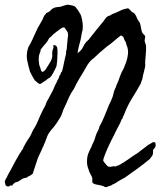

<svg xmlns="http://www.w3.org/2000/svg" viewBox="-30 -761 684 819"><path d="M300.8 -534.2Q317.9 -546.4 323.2 -558.6Q328.6 -570.3 336.9 -581.1Q348.6 -590.3 357.4 -603.5Q370.1 -620.1 383.3 -636.2Q396.5 -652.3 410.2 -668.9Q412.1 -671.4 414.1 -674.1Q416 -676.8 418 -679.7Q421.9 -686 426.8 -689.5Q432.6 -693.8 437 -694.3Q442.4 -695.3 447.3 -700.2Q467.3 -707.5 481.4 -714.8Q496.1 -722.7 516.6 -725.6Q521.5 -722.7 525.9 -717.3Q530.8 -711.4 534.2 -709Q543 -706.1 547.4 -698.2Q551.8 -690.4 555.7 -680.7Q559.1 -673.3 562 -670.4Q563.5 -668.9 566.4 -664.1Q570.3 -651.9 571.8 -641.1Q573.2 -627.9 578.1 -619.1Q581.1 -617.2 582.5 -614.7Q584 -612.8 586.9 -610.4Q590.8 -604.5 588.4 -597.2Q585.9 -588.9 587.9 -582Q589.8 -578.6 590.8 -573.7Q591.3 -571.8 591.8 -569.8Q592.3 -567.9 592.8 -566.4Q593.8 -549.8 592.3 -536.1Q591.8 -528.3 591.1 -520.5Q590.3 -512.7 589.8 -504.9Q589.4 -501 589.1 -497.3Q588.9 -493.7 589.4 -490.2Q589.8 -486.8 589.6 -483.2Q589.4 -479.5 588.9 -475.6L584.5 -457Q583.5 -452.6 582.3 -448.2Q581.1 -443.8 580.1 -439.5Q579.1 -433.6 578.1 -429Q577.1 -424.3 576.2 -420.9L572.8 -412.6Q570.8 -407.7 570.3 -404.3Q552.2 -371.6 532.2 -339.8Q513.2 -309.6 499 -271.5Q494.1 -262.7 493.2 -258.3Q492.7 -254.4 488.3 -251Q485.4 -240.2 477.5 -226.6Q473.6 -219.7 470 -212.4Q466.3 -205.1 462.4 -197.3Q459 -189.5 455.1 -181.9Q451.2 -174.3 447.3 -167Q442.4 -157.2 438 -147.9Q433.6 -138.7 428.7 -127.9Q424.8 -119.1 421.4 -110.8Q418 -102.5 414.1 -91.8Q413.1 -88.9 411.6 -84Q410.2 -79.1 410.2 -77.1Q410.2 -74.7 413.1 -70.8L418 -64.5Q421.9 -59.6 425.3 -55.7Q428.7 -51.8 433.6 -49.8Q442.9 -48.8 448.7 -50.8Q456.1 -53.2 462.9 -50.8Q466.8 -52.7 470.2 -54.2Q473.6 -55.7 477.5 -56.6Q488.3 -62.5 498.5 -68.8Q508.8 -75.2 518.1 -82Q537.1 -96.2 557.6 -108.4Q563 -112.8 568.6 -117.2Q574.2 -121.6 579.6 -125.5Q585 -129.4 590.6 -133.8Q596.2 -138.2 601.6 -142.6Q609.4 -146 617.7 -151.9Q627 -158.2 632.8 -151.4Q632.8 -146.5 633.8 -142.6Q634.8 -138.7 632.8 -135.7Q632.3 -131.3 629.4 -129.4Q627.4 -127.9 625 -125Q622.1 -119.6 622.6 -113.8Q623.5 -107.4 621.1 -100.6Q619.1 -95.2 615.2 -91.3Q611.3 -87.4 609.4 -83Q584 -62 556.6 -42Q543 -32.2 529.3 -22.5Q515.6 -12.7 502 -2.9L494.6 1Q492.7 2 491 2.9Q489.3 3.9 487.3 4.9Q477.1 10.3 467.3 17.1Q457.5 23.9 447.3 27.3Q445.3 30.3 442.4 30.8Q440.9 31.2 439 31.7Q437 32.2 434.6 33.2Q431.2 33.7 427.2 36.1Q424.3 38.1 421.9 37.1Q417.5 37.1 415 35.2Q412.1 33.2 408.2 32.2Q396 28.3 385.3 26.9Q373.5 25.4 365.2 19.5Q362.3 11.7 363.8 5.9Q365.2 0.5 361.3 -7.8Q359.4 -11.7 357.4 -15.6Q355.5 -19.5 353.5 -22.9Q349.6 -30.8 347.7 -38.1Q341.8 -52.7 341.3 -64Q340.8 -75.2 341.8 -85Q342.8 -95.7 346.2 -105Q349.6 -114.3 353.5 -122.1Q357.9 -129.4 361.3 -138.2Q364.7 -147.9 369.1 -155.3Q374.5 -168 376.5 -175.8Q377.4 -179.7 378.9 -183.6Q380.4 -187.5 381.8 -191.4Q385.7 -199.2 389.2 -206.1Q392.6 -212.9 394.5 -221.7Q406.2 -242.2 415 -264.2L432.6 -307.6Q434.1 -311.5 435.8 -315.4Q437.5 -319.3 439.5 -322.8Q441.4 -326.7 443.1 -330.3Q444.8 -334 446.3 -337.9Q451.7 -349.1 453.6 -360.4Q455.6 -371.6 460.9 -382.8Q463.4 -385.7 463.9 -389.2Q464.4 -392.1 466.8 -397.5Q475.1 -414.6 481.4 -434.1Q487.8 -453.1 498 -469.7L508.3 -496.6Q513.2 -509.8 515.6 -528.3Q517.6 -543 513.7 -558.6Q508.3 -571.8 507.3 -578.1Q506.3 -584.5 502 -587.9Q499 -596.2 498.5 -597.2Q497.1 -599.6 496.1 -603.5Q494.6 -604.5 493.2 -605.5Q491.7 -606.4 490.7 -606.9Q487.8 -608.9 486.3 -610.4Q469.7 -598.1 455.6 -585.4Q442.9 -574.2 424.8 -561.5Q407.2 -546.9 396 -537.1Q384.8 -527.3 374 -516.6Q367.2 -509.8 365.2 -509.8Q348.6 -496.1 335.9 -471.7Q329.1 -460 322.5 -448.7Q315.9 -437.5 309.1 -426.8Q302.7 -416 296.6 -404.8Q290.5 -393.6 285.2 -381.8Q271.5 -362.8 261.2 -338.9Q256.3 -327.1 251 -315.7Q245.6 -304.2 240.2 -293Q236.8 -282.2 232.9 -272.5Q229 -262.2 223.6 -254.9Q219.7 -248 214.8 -240.7Q210 -233.4 205.1 -226.6Q198.7 -217.8 190.9 -209.5Q184.6 -202.6 177.7 -191.4Q175.8 -188.5 174.1 -185.5Q172.4 -182.6 171.4 -179.2Q170.4 -175.8 169.2 -173.1Q168 -170.4 167 -168Q163.1 -154.8 157.2 -143.6Q155.3 -135.7 152.3 -132.8Q149.9 -126.5 147.2 -120.4Q144.5 -114.3 141.6 -108.4Q138.7 -102.5 136 -96.7Q133.3 -90.8 130.9 -85Q130.9 -85 127.7 -75Q124.5 -64.9 120.1 -52Q115.7 -39.1 112.5 -29.3Q109.4 -19.5 109.4 -19.5Q104 -16.6 100.1 -13.2Q95.7 -9.3 90.8 -8.8Q85.9 -2.9 79.6 -2.4Q72.3 -1.5 66.4 1Q61.5 3.9 59.1 5.9Q54.2 9.8 50.8 11.7Q44.9 15.1 40 15.6Q34.7 16.1 29.3 21.5Q26.4 23.9 24.9 26.4Q23.4 29.3 21.5 31.2Q13.7 28.8 9.8 32.7Q6.3 36.1 -1 33.2Q-5.9 31.2 -7.3 25.4Q-8.8 19.5 -9.8 12.7Q-5.9 2.9 -4.4 0.5Q-2.4 -2.4 -1 -3.9Q0.5 -5.9 1.5 -9.8Q2.4 -13.2 3.9 -14.6Q5.9 -19.5 8.8 -24.4L14.6 -34.2Q15.1 -35.2 20.8 -45.7Q26.4 -56.2 32 -66.9Q37.6 -77.6 38.1 -78.1Q39.6 -80.6 41 -83Q42.5 -85.4 43.5 -87.4Q44.4 -89.8 45.9 -92Q47.4 -94.2 48.8 -96.7Q51.3 -102.5 54.2 -106Q57.6 -109.9 60.5 -115.2Q64 -123 65.4 -123Q66.9 -123 67.4 -125Q68.8 -127 69.8 -131.3Q70.8 -135.3 72.3 -136.7Q74.7 -141.6 77.4 -146.2Q80.1 -150.9 83 -155.8L93.8 -172.9Q97.7 -177.7 100.1 -182.6Q102.5 -187.5 105.5 -194.3Q107.9 -199.7 110.6 -205.1Q113.3 -210.4 116.7 -215.3Q120.1 -220.7 122.8 -225.8Q125.5 -231 127.9 -236.3Q130.4 -241.7 132.8 -247.3Q135.3 -252.9 137.7 -258.8Q140.1 -264.6 142.8 -270.5Q145.5 -276.4 148.4 -282.2Q153.8 -294.4 159.2 -303.2Q165.5 -314 168.9 -326.2Q172.9 -333 176.3 -339.4Q179.7 -345.7 182.6 -351.1L194.3 -373Q196.3 -377 198 -380.9Q199.7 -384.8 201.2 -388.2Q202.6 -392.1 204.3 -395.8Q206.1 -399.4 208 -403.3Q209.5 -405.8 210.9 -408.4Q212.4 -411.1 213.4 -414.6Q214.4 -418 216.1 -420.7Q217.8 -423.3 219.7 -425.8Q221.2 -429.2 223.1 -436Q224.6 -441.4 228.5 -444.3Q228.5 -449.2 230.5 -451.7Q232.4 -454.1 234.4 -456.1Q239.3 -473.6 243.2 -493.7Q246.6 -511.7 252 -532.2Q251 -538.1 252.4 -542.5Q254.4 -548.8 254.9 -554.7Q255.4 -561 255.9 -566.7Q256.3 -572.3 256.8 -577.1Q257.3 -582 257.8 -587.4Q258.3 -592.8 258.8 -598.6Q259.8 -603.5 260.3 -608.4Q260.7 -613.3 259.8 -617.2Q259.3 -624.5 253.4 -631.8Q251 -635.3 248.5 -638.4Q246.1 -641.6 244.1 -644.5Q234.4 -643.6 227.5 -637.7Q221.7 -632.8 212.9 -627Q202.1 -619.1 199.2 -616.2Q195.3 -613.3 193.8 -611.3Q192.4 -609.4 189.5 -606.4Q179.7 -599.6 176.8 -593.3Q175.3 -589.8 173.6 -587.2Q171.9 -584.5 169.9 -582Q168.9 -581.1 166 -577.1Q163.1 -573.2 162.1 -572.3Q157.2 -567.4 152.8 -561.5Q150.9 -558.6 148.4 -555.7Q146 -552.7 143.6 -549.8Q143.6 -543 139.6 -534.2Q135.7 -525.4 135.7 -516.6Q134.8 -511.7 135.3 -503.9Q135.7 -496.1 136.7 -490.2Q136.7 -486.3 138.2 -481.9Q139.6 -477.5 141.6 -472.7Q143.6 -464.8 145 -460.4Q146.5 -456.1 151.4 -454.1Q156.2 -456.1 159.2 -459Q162.1 -461.9 165 -464.8Q165.5 -465.8 166.3 -467Q167 -468.3 167.5 -469.7Q168.9 -472.7 170.9 -474.6Q172.9 -476.6 174.3 -480Q175.8 -483.4 177.7 -485.4Q182.6 -493.2 187 -501Q191.4 -508.8 193.4 -522.5Q190.4 -541 198.2 -557.6Q197.3 -560.5 197.8 -563Q198.2 -565.4 198.2 -569.3Q210 -568.4 213.9 -558.6Q215.8 -547.9 215.3 -532.7Q214.8 -517.6 213.9 -502.9Q212.9 -492.2 211.9 -484.4Q210.9 -476.6 207 -469.7Q202.1 -460 196.3 -448.7Q190.4 -437.5 182.6 -429.7Q176.8 -427.2 171.9 -423.3Q166 -418 162.1 -416Q156.2 -412.1 152.6 -409.7Q148.9 -407.2 147.9 -406.2Q146.5 -404.8 140.6 -402.3Q131.3 -405.8 127.4 -410.6Q124 -415 119.1 -417Q114.3 -424.8 108.4 -435.1Q102.5 -445.3 98.6 -454.1Q96.7 -457.5 95.7 -463.4Q95.2 -468.8 92.8 -473.6Q89.8 -486.3 86.4 -501.5Q83 -516.6 85 -533.2Q85 -540 86.9 -545.9Q87.9 -549.3 88.9 -552.7Q89.8 -556.2 90.8 -559.6Q100.1 -574.2 108.4 -592.8Q112.3 -601.6 116.2 -610.1Q120.1 -618.7 124 -627Q132.3 -646 141.6 -660.2Q151.9 -676.3 158.2 -693.4Q163.6 -700.2 165 -700.7Q167 -701.2 166 -705.1Q179.2 -708.5 188 -718.8Q195.8 -728 211.9 -730.5Q218.8 -731.4 221.2 -731.4Q226.1 -731.4 231.4 -733.4Q244.6 -738.3 258.8 -741.2Q279.8 -738.3 290 -733.4Q300.8 -720.7 303.2 -716.8Q305.7 -712.9 309.6 -706.1Q314 -699.2 316.4 -692.4Q320.3 -678.7 322.3 -663.6Q324.2 -648.4 322.3 -632.8Q320.3 -627 319.3 -621.6Q318.4 -616.2 317.4 -610.4Q314.5 -590.8 308.6 -571.8Q303.2 -553.7 300.8 -534.2Z"/></svg>

Font: Fasthand
Style: Regular
Weight: 400
Designer: Danh Hong
Version: Version 8.002; ttfautohint (v1.8.3)